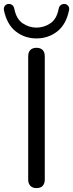

<svg xmlns="http://www.w3.org/2000/svg" viewBox="-58 -957 375 984"><path d="M129 7Q108.5 7 97.5 -4.8Q86.5 -16.5 86.5 -37V-668Q86.5 -689.5 97.5 -700.8Q108.5 -712 129 -712Q149.5 -712 160.5 -700.8Q171.5 -689.5 171.5 -668V-37Q171.5 -16.5 161 -4.8Q150.5 7 129 7ZM129 -760Q69.5 -760 23.8 -795.2Q-22 -830.5 -37.5 -903Q-40.5 -917.5 -33.2 -926.8Q-26 -936 -15.5 -936.5Q-6.5 -937.5 -0.2 -934.2Q6 -931 9.8 -925.8Q13.5 -920.5 15 -913.5Q25.5 -859.5 58.2 -837.5Q91 -815.5 129 -815.5Q167.5 -815.5 200.2 -837.5Q233 -859.5 243 -913.5Q244.5 -920.5 248.2 -925.8Q252 -931 258.5 -934.2Q265 -937.5 273.5 -936.5Q284 -936 291.5 -926.8Q299 -917.5 295.5 -903Q280.5 -830.5 234.5 -795.2Q188.5 -760 129 -760Z"/></svg>

Font: Nunito ExtraLight
Style: Regular
Weight: 200
Designer: Vernon Adams
Foundry: Vernon Adams
Version: Version 3.602;April 4, 2023;FontCreator 14.0.0.2856 64-bit